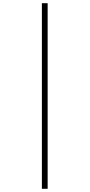

<svg xmlns="http://www.w3.org/2000/svg" viewBox="-20 -812 560 1201"><path d="M242 -792H278V369H242Z"/></svg>

Font: Noto Sans Kannada ExtraLight
Style: Regular
Weight: 200
Designer: Jelle Bosma - Monotype Design Team
Foundry: Monotype Imaging Inc.
Version: Version 2.005; ttfautohint (v1.8.4.7-5d5b)